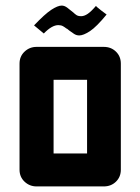

<svg xmlns="http://www.w3.org/2000/svg" viewBox="-20 -668 503 688"><path d="M102 -577Q141 -618 164 -633Q187 -648 201 -648Q211 -648 221 -640.5Q231 -633 243 -623Q248 -618 254 -614Q260 -610 271 -610Q282 -610 294.5 -618.5Q307 -627 324 -647Q323 -647 328.5 -642Q334 -637 342 -631Q351 -624 362 -616Q326 -572 302.5 -556.5Q279 -541 264 -541Q254 -541 245.5 -546.5Q237 -552 229 -558Q228 -559 224 -562Q220 -565 219 -566V-565Q213 -570 206 -574Q199 -578 189 -578Q166 -578 137 -548ZM111 0Q86 0 68 -17Q50 -34 50 -60V-440Q50 -466 68 -483Q86 -500 111 -500H352Q378 -500 395.5 -483Q413 -466 413 -440V-60Q413 -34 395.5 -17Q378 0 352 0ZM172 -118H292V-382H172Z"/></svg>

Font: Tschichold
Style: Bold
Weight: 700
Designer: Peter Wiegel
Foundry: Peter Wiegel
Version: Version 1.000; ttfautohint (v1.3)